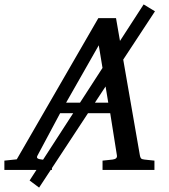

<svg xmlns="http://www.w3.org/2000/svg" viewBox="-73 -769 766 869"><path d="M61 47.9 577.1 -749 628.4 -717.8 104 80.1ZM626 0H391.1V-42Q402.3 -43 414.1 -44.4Q425.8 -45.9 437 -46.9Q459 -49.8 456.1 -65.9L425.8 -256.8H199.2L97.2 -65.9Q91.8 -56.6 96.9 -52.5Q102.1 -48.3 116.2 -46.9Q127.4 -45.9 139.2 -44.4Q150.9 -43 162.1 -42V0H-53.2V-42L2.9 -47.9L372.1 -687H452.1L560.1 -65.9Q561.5 -56.6 565.4 -52.2Q569.3 -47.9 580.1 -46.9Q591.3 -45.9 603 -44.4Q614.7 -43 626 -42ZM417 -304.2 374 -564 226.1 -304.2Z"/></svg>

Font: Charis
Style: Italic
Weight: 400
Italic angle: -11°
Designer: Walt Agee, Miriam Martin, Annie Olsen, Victor Gaultney, Lorna Priest, Alan Ward, Bob Hallissy, Martin Hosken, Sharon Cor
Foundry: SIL Global
Version: Version 7.000